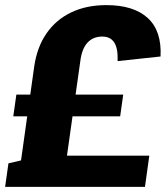

<svg xmlns="http://www.w3.org/2000/svg" viewBox="-23 -731 653 751"><path d="M111 -472Q122 -547 159 -600.5Q196 -654 255.5 -682.5Q315 -711 393 -711Q500 -711 555 -660.5Q610 -610 605 -510L437 -492Q439 -541 424 -564.5Q409 -588 377 -588Q341 -588 319 -564Q297 -540 291 -491L222 -2H45ZM10 -92 61 -104 197 -122H561L544 0H-3ZM41 -361H459L447 -276H29Z"/></svg>

Font: Pathway Extreme Condensed ExtraBold
Style: Italic
Weight: 800
Width: 3
Italic angle: -8°
Version: Version 1.001;gftools[0.9.26]